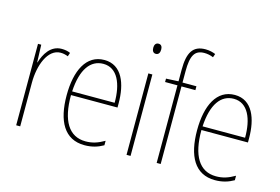

<svg xmlns="http://www.w3.org/2000/svg" viewBox="-98 -977 1751 1200"><g transform="rotate(15 777.0 -377.5)"><path d="M229 -535C157 -535 121 -470 104 -414H102L98 -527H77V0H103V-283C103 -394 145 -510 229 -510C248 -510 264 -505 277 -500L285 -524C268 -532 248 -535 229 -535Z M505 -537C388 -537 333 -423 333 -263C333 -97 390 10 521 10C569 10 607 -2 642 -22V-51C599 -26 564 -15 521 -15C413 -15 358 -106 359 -271H660V-298C660 -424 619 -537 505 -537ZM505 -512C596 -512 636 -417 635 -295H360C368 -440 422 -512 505 -512Z M805 -723C785 -723 779 -706 779 -690C779 -672 786 -657 804 -657C822 -657 830 -671 830 -691C830 -707 825 -723 805 -723ZM817 -527H791V0H817Z M1102 -502V-527H1012V-600C1012 -701 1034 -741 1097 -741C1116 -741 1137 -737 1155 -729L1163 -752C1146 -759 1124 -765 1098 -765C1016 -765 986 -713 986 -604V-528L906 -524V-502H986V0H1012V-502Z M1349 -537C1232 -537 1177 -423 1177 -263C1177 -97 1234 10 1365 10C1413 10 1451 -2 1486 -22V-51C1443 -26 1408 -15 1365 -15C1257 -15 1202 -106 1203 -271H1504V-298C1504 -424 1463 -537 1349 -537ZM1349 -512C1440 -512 1480 -417 1479 -295H1204C1212 -440 1266 -512 1349 -512Z"/></g></svg>

Font: Noto Sans Thai Cond Thin
Style: Regular
Weight: 100
Width: 3
Designer: Monotype Design Team
Foundry: Monotype Imaging Inc.
Version: Version 2.002